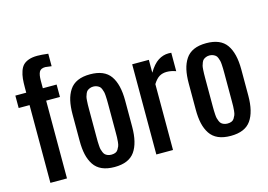

<svg xmlns="http://www.w3.org/2000/svg" viewBox="-102 -980 1660 1189"><g transform="rotate(-15 728.0 -386.0)"><path d="M18.6 -498.5V-578.1H88.4V-607.9Q88.4 -643.1 90.8 -667.5Q93.3 -691.9 101.1 -714.8Q108.9 -737.8 122.3 -751.5Q135.7 -765.1 158.4 -773.2Q181.2 -781.2 213.4 -781.2Q239.7 -781.2 282.7 -775.9V-695.8Q243.7 -700.7 243.2 -700.7Q213.9 -700.7 204.3 -682.4Q194.8 -664.1 194.8 -626.5V-578.1H283.2V-498.5H194.8V0H88.4V-498.5Z M330.6 -205.1V-372.6Q330.6 -423.3 339.1 -461.2Q347.7 -499 366.7 -527.8Q385.7 -556.6 418.7 -571.3Q451.7 -585.9 499 -585.9Q590.3 -585.9 628.9 -531.2Q667.5 -476.6 667.5 -372.6V-205.1Q667.5 -101.1 628.9 -46.4Q590.3 8.3 499 8.3Q451.7 8.3 418.7 -6.3Q385.7 -21 366.7 -49.8Q347.7 -78.6 339.1 -116.5Q330.6 -154.3 330.6 -205.1ZM437.5 -198.2Q437.5 -179.7 437.7 -170.4Q438 -161.1 439 -145Q439.9 -128.9 442.1 -120.4Q444.3 -111.8 449 -100.8Q453.6 -89.8 460 -84.2Q466.3 -78.6 476.3 -74.7Q486.3 -70.8 499 -70.8Q513.7 -70.8 524.7 -75.2Q535.6 -79.6 542 -89.8Q548.3 -100.1 552.2 -109.6Q556.2 -119.1 557.9 -137Q559.6 -154.8 559.8 -165.8Q560.1 -176.8 560.1 -198.2V-379.4Q560.1 -397.9 559.8 -407.2Q559.6 -416.5 558.6 -432.6Q557.6 -448.7 555.4 -457.3Q553.2 -465.8 548.8 -477.1Q544.4 -488.3 537.8 -493.7Q531.2 -499 521.5 -503.2Q511.7 -507.3 499 -507.3Q486.3 -507.3 476.3 -503.2Q466.3 -499 460 -493.7Q453.6 -488.3 449 -477.1Q444.3 -465.8 442.1 -457.3Q439.9 -448.7 439 -432.6Q438 -416.5 437.7 -407.2Q437.5 -397.9 437.5 -379.4Z M767.6 0V-578.1H874.5V-495.6Q904.3 -545.4 935.8 -565.4Q967.3 -585.4 1002.4 -585.4Q1012.2 -585.4 1020 -584.5V-466.3Q990.2 -477.5 961.4 -477.5Q934.6 -477.5 914.3 -465.6Q894 -453.6 874.5 -422.4V0Z M1075.2 -205.1V-372.6Q1075.2 -423.3 1083.7 -461.2Q1092.3 -499 1111.3 -527.8Q1130.4 -556.6 1163.3 -571.3Q1196.3 -585.9 1243.7 -585.9Q1335 -585.9 1373.5 -531.2Q1412.1 -476.6 1412.1 -372.6V-205.1Q1412.1 -101.1 1373.5 -46.4Q1335 8.3 1243.7 8.3Q1196.3 8.3 1163.3 -6.3Q1130.4 -21 1111.3 -49.8Q1092.3 -78.6 1083.7 -116.5Q1075.2 -154.3 1075.2 -205.1ZM1182.1 -198.2Q1182.1 -179.7 1182.4 -170.4Q1182.6 -161.1 1183.6 -145Q1184.6 -128.9 1186.8 -120.4Q1189 -111.8 1193.6 -100.8Q1198.2 -89.8 1204.6 -84.2Q1210.9 -78.6 1220.9 -74.7Q1231 -70.8 1243.7 -70.8Q1258.3 -70.8 1269.3 -75.2Q1280.3 -79.6 1286.6 -89.8Q1293 -100.1 1296.9 -109.6Q1300.8 -119.1 1302.5 -137Q1304.2 -154.8 1304.4 -165.8Q1304.7 -176.8 1304.7 -198.2V-379.4Q1304.7 -397.9 1304.4 -407.2Q1304.2 -416.5 1303.2 -432.6Q1302.2 -448.7 1300 -457.3Q1297.9 -465.8 1293.5 -477.1Q1289.1 -488.3 1282.5 -493.7Q1275.9 -499 1266.1 -503.2Q1256.3 -507.3 1243.7 -507.3Q1231 -507.3 1220.9 -503.2Q1210.9 -499 1204.6 -493.7Q1198.2 -488.3 1193.6 -477.1Q1189 -465.8 1186.8 -457.3Q1184.6 -448.7 1183.6 -432.6Q1182.6 -416.5 1182.4 -407.2Q1182.1 -397.9 1182.1 -379.4Z"/></g></svg>

Font: Oswald Regular
Style: Regular
Weight: 400
Designer: Vernon Adams
Foundry: Vernon Adams
Version: 3.0; ttfautohint (v0.95) -l 8 -r 50 -G 200 -x 0 -w "G" -W -c